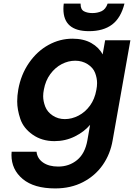

<svg xmlns="http://www.w3.org/2000/svg" viewBox="-20 -779 748 1072"><path d="M430 -759Q430 -757 430 -756Q430 -726 449 -716Q468 -706 496 -706Q524 -706 547 -716.5Q570 -727 581 -759H675Q655 -679 606 -642Q557 -605 477 -605Q334 -605 334 -729Q334 -743 336 -759ZM385 -563Q447 -563 490 -538.5Q533 -514 553 -475L567 -554H708L609 4Q596 81 554 141.5Q512 202 444 237.5Q376 273 288 273Q170 273 107 220.5Q44 168 44 86Q44 77 45 68H184Q188 106 220.5 128.5Q253 151 305 151Q366 151 410.5 114.5Q455 78 468 4L483 -82Q450 -43 397.5 -17Q345 9 284 9Q214 9 162.5 -27Q111 -63 93.5 -115Q76 -167 76 -213Q76 -245 82 -279Q97 -363 142 -428Q187 -493 250.5 -528Q314 -563 385 -563ZM518 -277Q522 -297 522 -315Q522 -343 511 -372Q500 -401 469.5 -420.5Q439 -440 400 -440Q361 -440 324.5 -421Q288 -402 261 -365.5Q234 -329 225 -279Q221 -259 221 -242Q221 -214 232.5 -184Q244 -154 274 -134Q304 -114 342 -114Q381 -114 418.5 -133.5Q456 -153 482.5 -189.5Q509 -226 518 -277Z"/></svg>

Font: Fz Poppins SemBd
Style: Italic
Weight: 600
Italic angle: -10°
Designer: Ninad Kale (Devanagari), Jonny Pinhorn (Latin)
Foundry: Indian Type Foundry
Version: Vit hóa bi Vntype.Com & FontZin.Com